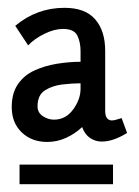

<svg xmlns="http://www.w3.org/2000/svg" viewBox="-20 -750 355 491"><path d="M305 -410Q289 -400 272.5 -394Q256 -388 240 -388Q224 -388 210.5 -397Q197 -406 190 -425Q172 -408 149 -397.5Q126 -387 101 -387Q61 -387 35.5 -411.5Q10 -436 10 -476Q10 -512 26 -535Q42 -558 68.5 -570Q95 -582 126 -587Q157 -592 186 -592V-619Q186 -643 177.5 -659.5Q169 -676 141 -676Q119 -676 93.5 -663.5Q68 -651 52 -634L19 -684Q74 -730 145 -730Q198 -730 223.5 -700.5Q249 -671 249 -620V-467Q249 -453 254 -447.5Q259 -442 266 -442Q271 -442 277.5 -444Q284 -446 291 -448ZM186 -537Q165 -537 139.5 -534Q114 -531 95 -519Q76 -507 76 -478Q76 -462 89.5 -453Q103 -444 118 -444Q148 -444 167 -470Q186 -496 186 -523ZM30 -329H269V-279H30Z"/></svg>

Font: Rosario Light
Style: Regular
Weight: 300
Designer: Hector Gatti
Foundry: Omnibus Type
Version: Version 1.101; ttfautohint (v1.8.1.43-b0c9)